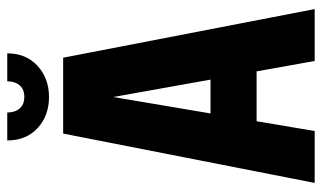

<svg xmlns="http://www.w3.org/2000/svg" viewBox="-199 -688 887 529"><g transform="rotate(-90 244.5 -423.5)"><path d="M217 -693H350L484 0H341ZM158 -287H334V-160H158ZM141 -693H265L148 0H5ZM285 -847H362Q362 -795 327.5 -763.5Q293 -732 242 -732Q190 -732 156 -763.5Q122 -795 122 -847H199Q199 -826 210 -813Q221 -800 242 -800Q263 -800 274 -813Q285 -826 285 -847Z"/></g></svg>

Font: Khand Variable Light
Style: Regular
Weight: 300
Designer: Satya Rajpurohit
Foundry: Indian Type Foundry
Version: Version 3.000